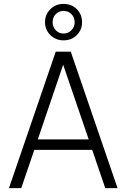

<svg xmlns="http://www.w3.org/2000/svg" viewBox="-20 -965 649 985"><path d="M211 -851Q211 -891 238.5 -918Q266 -945 306 -945Q347 -945 374 -918Q401 -891 401 -851Q401 -812 374 -785Q347 -758 306 -758Q266 -758 238.5 -785Q211 -812 211 -851ZM363 -851Q363 -876 346.5 -892.5Q330 -909 306 -909Q282 -909 266 -892.5Q250 -876 250 -851Q250 -827 266 -810Q282 -793 306 -793Q330 -793 346.5 -810Q363 -827 363 -851ZM26 0 266 -700H343L583 0H520L453 -196H156L89 0ZM174 -250H435L304 -633Z"/></svg>

Font: Haskoy Light
Style: Regular
Weight: 300
Designer: Ertekin Erdin
Foundry: Ertekin Erdin
Version: Version 2.000; ttfautohint (v1.8.4.7-5d5b)